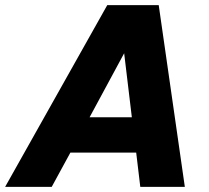

<svg xmlns="http://www.w3.org/2000/svg" viewBox="-58 -730 818 750"><path d="M-38 0H144L217 -134H474L490 0H664L562 -710H361ZM427 -522 457 -272H292Z"/></svg>

Font: Geist ExtraBold
Style: Italic
Weight: 800
Italic angle: -12°
Designer: Basement.studio, Andrés Briganti, Mateo Zaragoza
Foundry: Basement.studio, Vercel, Andrés Briganti, Guido Ferreyra, Mateo Zaragoza
Version: Version 1.500